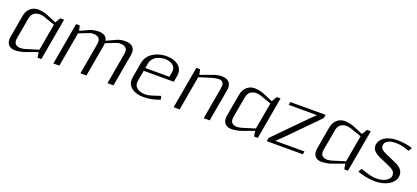

<svg xmlns="http://www.w3.org/2000/svg" viewBox="37 -1542 5425 2500"><g transform="rotate(20 2749.5 -292.0)"><path d="M478 -73.7 312 -13.7Q279.8 -2 240 4.2Q200.2 10.3 180.7 10.3Q123 10.3 92.8 -20Q62.5 -50.3 62.5 -101.1Q62.5 -116.7 65.4 -134.3L121.1 -448.7Q132.3 -512.7 176.5 -553.2Q220.7 -593.8 287.1 -593.8Q306.6 -593.8 344.2 -587.6Q381.8 -581.5 410.2 -569.8L548.8 -511.2L592.8 -583.5H645L542 0H489.7ZM542.5 -477.1 383.3 -532.2Q372.1 -536.1 355 -538.8Q337.9 -541.5 327.1 -541.5Q278.8 -541.5 245.1 -516.4Q211.4 -491.2 202.1 -436.5L150.9 -147Q148.4 -132.3 148.4 -119.6Q148.4 -79.1 172.9 -60.3Q197.3 -41.5 238.8 -41.5Q249.5 -41.5 267.6 -44.4Q285.6 -47.4 298.8 -51.3L477.1 -106.4Z M1160.2 -435.5Q1162.6 -449.2 1162.6 -461.4Q1162.6 -502 1137 -521.7Q1111.3 -541.5 1065.4 -541.5Q1036.6 -541.5 1012.7 -532.2L876 -478L791.5 0H708.5L811.5 -583.5H862.3L877.9 -513.7L999.5 -569.8Q1020 -578.6 1053.5 -586.2Q1086.9 -593.8 1120.1 -593.8Q1142.6 -593.8 1162.1 -589.8Q1181.6 -585.9 1199.5 -576.9Q1217.3 -567.9 1229.5 -550.8Q1241.7 -533.7 1246.1 -510.3L1374.5 -569.8Q1428.2 -593.8 1492.2 -593.8Q1519 -593.8 1541.5 -588.1Q1564 -582.5 1583 -570.3Q1602.1 -558.1 1613 -535.9Q1624 -513.7 1624 -483.9Q1624 -467.3 1620.6 -448.7L1541.5 0H1458.5L1535.2 -435.5Q1537.6 -449.2 1537.6 -461.4Q1537.6 -502 1512 -521.7Q1486.3 -541.5 1440.4 -541.5Q1411.6 -541.5 1387.7 -532.2L1248.5 -477.1Q1247.1 -458.5 1245.6 -448.7L1166.5 0H1083.5Z M1740.7 -183.1 1778.8 -399.9Q1785.6 -438 1805.4 -470.2Q1825.2 -502.4 1853 -524.9Q1880.9 -547.4 1915.8 -563.2Q1950.7 -579.1 1987.8 -586.4Q2024.9 -593.8 2063 -593.8Q2097.7 -593.8 2129.6 -587.6Q2161.6 -581.5 2189.5 -568.4Q2217.3 -555.2 2237.8 -536.6Q2258.3 -518.1 2270.3 -491.5Q2282.2 -464.8 2282.2 -433.1Q2282.2 -417 2278.8 -399.9L2263.7 -312.5H1846.7L1819.8 -160.6Q1817.9 -149.9 1817.9 -139.6Q1817.9 -105.5 1838.9 -80.1Q1859.9 -54.7 1892.3 -43Q1924.8 -31.2 1963.9 -31.2Q1978.5 -31.2 1988.3 -31.7Q1998 -32.2 2020.3 -36.6Q2042.5 -41 2069.3 -49.8L2171.9 -83.5L2184.6 -35.6Q2150.9 -20 2087.4 -4.9Q2023.9 10.3 1956.5 10.3Q1921.9 10.3 1890.1 4.2Q1858.4 -2 1830.6 -14.9Q1802.7 -27.8 1782 -46.4Q1761.2 -64.9 1749.5 -91.6Q1737.8 -118.2 1737.8 -149.9Q1737.8 -166 1740.7 -183.1ZM2199.7 -422.9Q2201.7 -433.6 2201.7 -444.3Q2201.7 -478.5 2180.9 -503.7Q2160.2 -528.8 2127.7 -540.5Q2095.2 -552.2 2055.7 -552.2Q2023.9 -552.2 1992.9 -543.9Q1961.9 -535.6 1935.5 -520Q1909.2 -504.4 1890.4 -479.2Q1871.6 -454.1 1866.2 -422.9L1854 -354H2187.5Z M2868.7 -436.5Q2872.6 -459.5 2872.6 -477.1Q2872.6 -512.7 2855.5 -529.3Q2838.4 -545.9 2802.2 -545.9Q2788.6 -545.9 2762.7 -541.5Q2736.8 -537.1 2720.7 -532.2L2542 -477.1L2458 0H2375L2478 -583.5H2529.8L2544.9 -510.3L2707.5 -569.8Q2771.5 -593.8 2829.1 -593.8Q2888.2 -593.8 2922.6 -565.2Q2957 -536.6 2957 -482.4Q2957 -466.3 2954.1 -448.7L2875 0H2791.5Z M3477.5 -73.7 3311.5 -13.7Q3279.3 -2 3239.5 4.2Q3199.7 10.3 3180.2 10.3Q3122.6 10.3 3092.3 -20Q3062 -50.3 3062 -101.1Q3062 -116.7 3064.9 -134.3L3120.6 -448.7Q3131.8 -512.7 3176 -553.2Q3220.2 -593.8 3286.6 -593.8Q3306.2 -593.8 3343.8 -587.6Q3381.3 -581.5 3409.7 -569.8L3548.3 -511.2L3592.3 -583.5H3644.5L3541.5 0H3489.3ZM3542 -477.1 3382.8 -532.2Q3371.6 -536.1 3354.5 -538.8Q3337.4 -541.5 3326.7 -541.5Q3278.3 -541.5 3244.6 -516.4Q3210.9 -491.2 3201.7 -436.5L3150.4 -147Q3147.9 -132.3 3147.9 -119.6Q3147.9 -79.1 3172.4 -60.3Q3196.8 -41.5 3238.3 -41.5Q3249 -41.5 3267.1 -44.4Q3285.2 -47.4 3298.3 -51.3L3476.6 -106.4Z M3666 0 3674.3 -47.9 4080.6 -460.4Q4089.8 -471.2 4123.8 -502.4Q4157.7 -533.7 4162.6 -539.6L4163.1 -541.5H3772.5L3779.8 -583.5H4269L4260.3 -535.6L3854.5 -123Q3847.7 -116.2 3828.4 -98.1Q3809.1 -80.1 3793.2 -64.9Q3777.3 -49.8 3772.9 -44.9L3772.5 -41.5H4173.3L4166 0Z M4727.1 -73.7 4561 -13.7Q4528.8 -2 4489 4.2Q4449.2 10.3 4429.7 10.3Q4372.1 10.3 4341.8 -20Q4311.5 -50.3 4311.5 -101.1Q4311.5 -116.7 4314.5 -134.3L4370.1 -448.7Q4381.3 -512.7 4425.5 -553.2Q4469.7 -593.8 4536.1 -593.8Q4555.7 -593.8 4593.3 -587.6Q4630.9 -581.5 4659.2 -569.8L4797.9 -511.2L4841.8 -583.5H4894L4791 0H4738.8ZM4791.5 -477.1 4632.3 -532.2Q4621.1 -536.1 4604 -538.8Q4586.9 -541.5 4576.2 -541.5Q4527.8 -541.5 4494.1 -516.4Q4460.4 -491.2 4451.2 -436.5L4399.9 -147Q4397.5 -132.3 4397.5 -119.6Q4397.5 -79.1 4421.9 -60.3Q4446.3 -41.5 4487.8 -41.5Q4498.5 -41.5 4516.6 -44.4Q4534.7 -47.4 4547.9 -51.3L4726.1 -106.4Z M5016.1 -452.1Q5021 -480 5038.8 -504.6Q5056.6 -529.3 5085.9 -549.6Q5115.2 -569.8 5160.4 -581.8Q5205.6 -593.8 5259.8 -593.8Q5321.3 -593.8 5377.7 -584.7Q5434.1 -575.7 5472.7 -560.5L5443.4 -512.7Q5438 -514.6 5420.2 -520.5Q5402.3 -526.4 5397.9 -527.8Q5393.6 -529.3 5379.2 -533.9Q5364.7 -538.6 5359.4 -539.6Q5354 -540.5 5341.6 -543.7Q5329.1 -546.9 5321.3 -547.6Q5313.5 -548.3 5301.8 -549.8Q5290 -551.3 5278.8 -551.8Q5267.6 -552.2 5254.4 -552.2Q5184.1 -552.2 5147 -530.5Q5109.9 -508.8 5104 -476.1Q5102.5 -467.3 5102.5 -459.5Q5102.5 -450.2 5104.5 -442.1Q5106.4 -434.1 5111.3 -426.8Q5116.2 -419.4 5121.1 -413.8Q5126 -408.2 5135.7 -401.6Q5145.5 -395 5152.6 -390.6Q5159.7 -386.2 5173.6 -379.9Q5187.5 -373.5 5196.3 -369.4Q5205.1 -365.2 5222.7 -357.7Q5240.2 -350.1 5250.5 -345.7Q5260.3 -341.3 5276.6 -334.2Q5293 -327.1 5304 -322.5Q5314.9 -317.9 5330.3 -310.5Q5345.7 -303.2 5356.2 -297.4Q5366.7 -291.5 5379.6 -283.2Q5392.6 -274.9 5401.1 -266.8Q5409.7 -258.8 5418.5 -248.3Q5427.2 -237.8 5432.4 -227.1Q5437.5 -216.3 5440.7 -202.9Q5443.8 -189.5 5443.8 -174.8Q5443.8 -161.6 5441.4 -147Q5436 -116.2 5414.8 -88.1Q5393.6 -60.1 5359.1 -38.1Q5324.7 -16.1 5274.2 -2.9Q5223.6 10.3 5163.6 10.3Q5100.1 10.3 5033.4 -3.9Q4966.8 -18.1 4921.9 -35.6L4951.2 -83.5Q4956.1 -82 4986.8 -71.5Q5017.6 -61 5026.1 -58.3Q5034.7 -55.7 5059.8 -48.3Q5085 -41 5098.9 -38.8Q5112.8 -36.6 5133.3 -33.9Q5153.8 -31.2 5171.9 -31.2Q5247.6 -31.2 5297.9 -60.1Q5348.1 -88.9 5355.5 -129.4Q5356.9 -138.2 5356.9 -146.5Q5356.9 -158.7 5353 -169.4Q5349.1 -180.2 5344 -188.5Q5338.9 -196.8 5328.1 -205.3Q5317.4 -213.9 5308.6 -219.7Q5299.8 -225.6 5283.7 -233.4Q5267.6 -241.2 5256.8 -246.1Q5246.1 -251 5226.3 -259.5Q5206.5 -268.1 5195.3 -272.9Q5185.5 -277.3 5165.3 -286.1Q5145 -294.9 5133.3 -300Q5121.6 -305.2 5103.5 -314.5Q5085.4 -323.7 5074.7 -331.1Q5064 -338.4 5051 -349.6Q5038.1 -360.8 5031 -372.1Q5023.9 -383.3 5019 -397.9Q5014.2 -412.6 5014.2 -429.2Q5014.2 -440.4 5016.1 -452.1Z"/></g></svg>

Font: Resagnicto
Style: Italic
Weight: 500
Italic angle: -10°
Version: Version 0.999